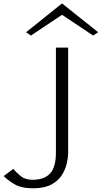

<svg xmlns="http://www.w3.org/2000/svg" viewBox="-222 -757 550 1037"><path d="M-43 260Q-107 260 -144.5 237.5Q-182 215 -202 194L-150 155Q-133 176 -109 195Q-85 214 -47 214Q18 214 49 179.5Q80 145 80 68V-500H146V68Q146 94 138.5 126.5Q131 159 111.5 189.5Q92 220 54.5 240Q17 260 -43 260ZM-55 -565 -81 -583 111 -737H115L308 -583L281 -565L113 -677Z"/></svg>

Font: Panamera
Style: Regular
Weight: 400
Designer: Bastien Sozeau
Foundry: NBR — Bastien Sozeau
Version: Version 3.002; ttfautohint (v1.8.4.7-5d5b);gftools[0.9.33]